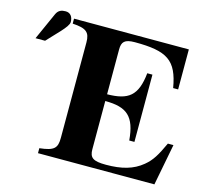

<svg xmlns="http://www.w3.org/2000/svg" viewBox="-101 -816 1003 932"><g transform="rotate(15 400.0 -350.0)"><path d="M791 -208H763C733 -143 715 -113 681 -85C634 -46 577 -31 499 -31C434 -31 416 -44 416 -87V-329C525 -329 568 -293 578 -174H604V-512H578C566 -396 522 -364 416 -363V-588C416 -626 429 -642 481 -642C644 -642 695 -609 718 -475H743V-676H166V-651C235 -647 254 -631 254 -580V-101C254 -49 240 -33 166 -25V0H751ZM10 -536H58L121 -603C140 -624 155 -643 155 -656C155 -682 142 -700 118 -700C98 -700 81 -695 71 -672Z"/></g></svg>

Font: XITS
Style: Bold
Weight: 700
Designer: MicroPress Inc., with final additions and corrections provided by Coen Hoffman, Elsevier (retired)
Version: Version 1.107